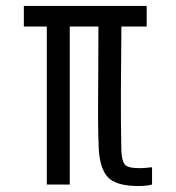

<svg xmlns="http://www.w3.org/2000/svg" viewBox="-20 -619 590 644"><path d="M137 0V-530H60V-599H472V-530H387V-501Q386 -401 385.5 -308.5Q385 -216 387 -117Q388 -81 398 -68Q408 -55 446 -55Q459 -55 468.5 -56Q478 -57 490 -58V0Q470 5 445 5Q369 5 341.5 -25Q314 -55 311 -124Q310 -152 309.5 -174Q309 -196 309 -221Q309 -246 309 -280Q309 -314 309.5 -364.5Q310 -415 310 -491V-530H214V0Z"/></svg>

Font: Big Shoulders Display Medium
Style: Regular
Weight: 500
Designer: Patric King
Foundry: XO Type Co
Version: Version 1.000; ttfautohint (v1.8.2)